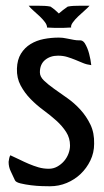

<svg xmlns="http://www.w3.org/2000/svg" viewBox="-20 -643 362 669"><path d="M185 -512Q199 -512 212 -509Q225 -506 238 -504Q248 -502 258 -502.5Q268 -503 275 -493Q285 -477 290.5 -456Q296 -435 298 -416Q282 -418 269 -423.5Q256 -429 242.5 -434.5Q229 -440 214.5 -444.5Q200 -449 182 -449Q155 -449 137 -434Q119 -419 119 -391Q119 -376 133 -362.5Q147 -349 168 -334Q189 -319 214 -301.5Q239 -284 260 -261Q281 -238 295 -209Q309 -180 308 -142Q308 -111 295 -84Q282 -57 261 -37Q240 -17 212.5 -5.5Q185 6 154 6Q145 6 126.5 5.5Q108 5 88 2.5Q68 0 51.5 -4Q35 -8 32 -15Q25 -31 17.5 -46Q10 -61 10 -79Q11 -85 12 -91Q13 -97 16 -102Q32 -95 48 -87Q64 -79 80.5 -72Q97 -65 114 -60Q131 -55 150 -55Q166 -55 179.5 -62.5Q193 -70 203 -81.5Q213 -93 218.5 -107.5Q224 -122 224 -136Q224 -162 210.5 -183Q197 -204 176.5 -222.5Q156 -241 131.5 -259Q107 -277 86.5 -298Q66 -319 52 -345Q38 -371 39 -404Q40 -435 53 -456Q66 -477 86.5 -489.5Q107 -502 132.5 -507Q158 -512 185 -512ZM144 -547Q144 -556 136.5 -566Q129 -576 118.5 -586Q108 -596 97 -605.5Q86 -615 80 -623H114Q125 -623 135.5 -622.5Q146 -622 156 -620Q165 -614 172 -608Q179 -602 185 -596Q192 -602 199.5 -608Q207 -614 216 -620Q226 -622 236.5 -622.5Q247 -623 258 -623H292Q286 -616 274.5 -606Q263 -596 252 -585.5Q241 -575 233.5 -564.5Q226 -554 228 -547H224Q219 -547 213.5 -546.5Q208 -546 203 -546H168Q162 -546 156.5 -546.5Q151 -547 144 -547Z"/></svg>

Font: Teutonic
Style: Regular
Weight: 400
Designer: Peter Wiegel
Foundry: Peter Wiegel
Version: 1.000